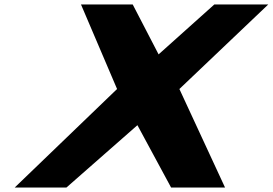

<svg xmlns="http://www.w3.org/2000/svg" viewBox="-20 -845 1229 865"><path d="M993.9 0 788.2 -444 1188.7 -825H945.7L694.5 -600L577.8 -825H344.8L507.4 -444L46.1 0H279.1L599.1 -281L750.9 0Z"/></svg>

Font: Hussar
Style: BdSuprExtOblThree
Weight: 700
Foundry: Cannot Into Space Fonts
Version: Version 2.00